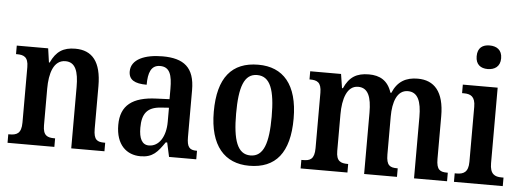

<svg xmlns="http://www.w3.org/2000/svg" viewBox="-50 -904 2862 1054"><g transform="rotate(5 1381.0 -376.5)"><path d="M19 0H277V-47H273C235 -47 210 -56 210 -113V-315C210 -398 231 -474 297 -474C352 -474 370 -424 370 -338V0H553V-47H548C510 -47 489 -56 489 -118V-353C489 -488 438 -547 345 -547C279 -547 240 -522 211 -459H207L196 -536H23V-489H28C65 -489 91 -480 91 -423V-118C91 -56 64 -47 25 -47H19Z M752 10C820 10 846 -23 884 -78H892L909 0H1059V-47H1056C1017 -47 1003 -63 1003 -118V-376C1003 -501 943 -547 826 -547C729 -547 653 -516 653 -449C653 -403 685 -384 752 -384C752 -450 767 -493 817 -493C871 -493 884 -448 884 -373V-316L812 -313C681 -308 616 -259 616 -151C616 -41 676 10 752 10ZM793 -53C755 -53 738 -87 738 -146C738 -222 764 -261 842 -266L885 -269V-191C885 -110 849 -53 793 -53Z M1351 10C1497 10 1572 -81 1572 -269C1572 -457 1490 -547 1354 -547C1208 -547 1132 -457 1132 -269C1132 -81 1216 10 1351 10ZM1353 -47C1281 -47 1255 -124 1255 -269C1255 -415 1280 -490 1352 -490C1425 -490 1451 -415 1451 -269C1451 -124 1426 -47 1353 -47Z M1634 0H1892V-47H1890C1851 -47 1826 -56 1826 -113V-315C1826 -399 1848 -474 1910 -474C1965 -474 1984 -424 1984 -338V0H2165V-47H2162C2123 -47 2102 -56 2102 -118V-327C2102 -406 2124 -474 2184 -474C2239 -474 2259 -424 2259 -338V0H2441V-47H2438C2399 -47 2378 -56 2378 -118V-353C2378 -488 2323 -547 2232 -547C2168 -547 2121 -522 2094 -457H2089C2068 -523 2023 -547 1963 -547C1895 -547 1855 -522 1827 -459H1822L1810 -536H1640V-491H1643C1681 -491 1706 -482 1706 -423V-118C1706 -56 1681 -47 1643 -47H1634Z M2609 -633C2647 -633 2678 -652 2678 -698C2678 -745 2647 -763 2609 -763C2571 -763 2543 -745 2543 -698C2543 -652 2571 -633 2609 -633ZM2479 0H2748V-47H2737C2700 -47 2673 -59 2673 -120V-536H2481V-489H2491C2528 -489 2554 -477 2554 -420V-117C2554 -59 2527 -47 2489 -47H2479Z"/></g></svg>

Font: Noto Serif Bengali Condensed
Style: Regular
Weight: 400
Width: 3
Designer: Juan Bruce, Universal Thirst, Indian Type Foundry and the Monotype Design Team.
Foundry: Monotype Imaging Inc.
Version: Version 2.003